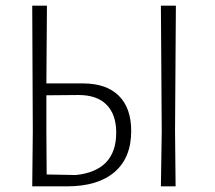

<svg xmlns="http://www.w3.org/2000/svg" viewBox="-20 -659 760 679"><path d="M94 0 96 -194 94 -639H146L144 -364H273Q356 -364 400 -320.5Q444 -277 444 -196Q444 -101 385 -50.5Q326 0 217 0ZM602 -639 599 -197 601 0H549L552 -194L549 -639ZM144 -197 145 -42 248 -40Q391 -55 391 -190Q391 -254 357 -288.5Q323 -323 258 -323L144 -322Z"/></svg>

Font: Alegreya Sans Light
Style: Regular
Weight: 300
Designer: Juan Pablo del Peral
Foundry: Huerta Tipografica
Version: Version 2.007